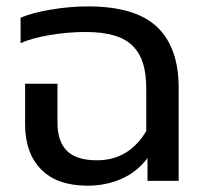

<svg xmlns="http://www.w3.org/2000/svg" viewBox="-20 -570 648 605"><path d="M255.9 15.1Q159.7 15.1 109.4 -36.4Q59.1 -87.9 59.1 -178.2V-306.2H161.1V-184.1Q161.1 -123.5 191.4 -94.2Q221.7 -64.9 285.2 -64.9Q386.2 -64.9 440.9 -157.2V-289.1Q440.9 -335.4 431.4 -367.9Q421.9 -400.4 399.9 -423.6Q377.9 -446.8 340.6 -458Q303.2 -469.2 249 -469.2Q194.8 -469.2 137.7 -459.7Q80.6 -450.2 44.9 -434.1V-514.2Q81.5 -529.8 140.9 -539.8Q200.2 -549.8 257.8 -549.8Q406.2 -549.8 474.6 -485.4Q543 -420.9 543 -293V0H444.8V-71.8Q411.6 -27.8 362.5 -6.3Q313.5 15.1 255.9 15.1Z"/></svg>

Font: Prompt
Style: Regular
Weight: 400
Designer: Katatrad Team
Foundry: CadsonDemak
Version: Version 1.000;PS 001.000;hotconv 1.0.88;makeotf.lib2.5.64775